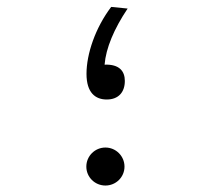

<svg xmlns="http://www.w3.org/2000/svg" viewBox="-20 -541 626 570"><path d="M296.9 -245.6C331.5 -245.6 350.6 -267.1 350.6 -300.8C350.6 -329.6 334.5 -350.6 290.5 -349.1C294.4 -397.9 318.4 -455.1 358.9 -515.6L310.1 -520.5C262.7 -458 236.8 -380.4 236.8 -321.8C236.8 -265.6 263.2 -245.6 296.9 -245.6ZM293 9.8C324.2 9.8 349.6 -15.1 349.6 -46.4C349.6 -77.6 324.2 -103 293 -103C261.7 -103 236.3 -77.6 236.3 -46.4C236.3 -15.1 261.7 9.8 293 9.8Z"/></svg>

Font: Cascadia Code Light
Style: Regular
Weight: 300
Monospace: yes
Designer: Aaron Bell
Foundry: Saja Typeworks
Version: Version 2404.023